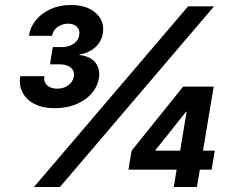

<svg xmlns="http://www.w3.org/2000/svg" viewBox="-20 -753 934 773"><path d="M199.7 -317.4Q152.3 -317.4 119.1 -334.2Q85.9 -351.1 70.8 -380.4Q55.7 -409.7 61.5 -446.3H158.7Q154.8 -423.8 169.4 -409.9Q184.1 -396 210.9 -396Q235.8 -396 254.6 -409.4Q273.4 -422.9 277.3 -444.8Q281.2 -467.3 265.1 -480.7Q249 -494.1 219.2 -494.1H181.2L192.4 -563.5H230.5Q256.8 -563.5 276.1 -576.4Q295.4 -589.4 298.8 -610.8Q302.7 -631.8 290 -644.8Q277.3 -657.7 254.9 -657.7Q230.5 -657.7 211.9 -644.3Q193.4 -630.9 189.5 -608.9H96.2Q102.1 -645 125.5 -673.1Q148.9 -701.2 185.1 -717Q221.2 -732.9 265.1 -732.9Q330.1 -732.9 366 -700.4Q401.9 -668 394 -618.7Q388.7 -584.5 362.5 -561.8Q336.4 -539.1 300.3 -533.7L299.8 -531.7Q345.2 -525.9 364.7 -500.2Q384.3 -474.6 377.9 -437Q369.1 -385.3 319.8 -351.3Q270.5 -317.4 199.7 -317.4ZM116.7 0 737.3 -727.5H841.8L221.2 0ZM497.1 -69.8 509.8 -146 717.3 -404.3H784.2L767.1 -303.2H729L606 -148.9L605.5 -146.5H844.7L832 -69.8ZM679.7 0 694.8 -93.3 702.1 -127 748 -404.3H840.3L772.9 0Z"/></svg>

Font: Inter 24pt
Style: Bold Italic
Weight: 700
Italic angle: -9.3988°
Version: Version 4.001;git-66647c0bb